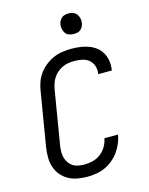

<svg xmlns="http://www.w3.org/2000/svg" viewBox="-138 -1034 876 1128"><g transform="rotate(-15 300.0 -470.0)"><path d="M252 8Q221 8 191 2.5Q161 -3 136 -17Q111 -31 92.5 -53.5Q74 -76 65 -104Q56 -132 56 -163Q56 -194 61 -225L115 -550Q119 -577 128.5 -603.5Q138 -630 155 -653Q172 -676 195.5 -694.5Q219 -713 245 -724Q271 -735 298.5 -739Q326 -743 353 -743Q380 -743 406.5 -739.5Q433 -736 457.5 -727Q482 -718 502 -702.5Q522 -687 534.5 -665Q547 -643 551 -616.5Q555 -590 551 -563L550 -558H467L468 -561Q472 -585 464.5 -607.5Q457 -630 440 -644.5Q423 -659 399.5 -664Q376 -669 352 -669Q334 -669 316 -666.5Q298 -664 280.5 -656Q263 -648 248 -635.5Q233 -623 222.5 -607Q212 -591 206 -573.5Q200 -556 197 -538L143 -213Q140 -194 139.5 -175Q139 -156 143.5 -139Q148 -122 158 -107Q168 -92 182.5 -82.5Q197 -73 215.5 -69.5Q234 -66 252 -66Q278 -66 304 -72.5Q330 -79 351.5 -95.5Q373 -112 387 -136Q401 -160 405 -185H488Q484 -159 473 -133Q462 -107 445.5 -84Q429 -61 406.5 -42.5Q384 -24 358.5 -12.5Q333 -1 305.5 3.5Q278 8 252 8ZM390 -823Q375 -823 361.5 -828Q348 -833 340 -844.5Q332 -856 329.5 -870.5Q327 -885 329 -900Q331 -910 336.5 -920Q342 -930 350.5 -936.5Q359 -943 369.5 -945.5Q380 -948 391 -948Q406 -948 419.5 -942.5Q433 -937 441 -925.5Q449 -914 452 -899.5Q455 -885 452 -870Q450 -860 444.5 -850Q439 -840 430.5 -833.5Q422 -827 411.5 -825Q401 -823 390 -823Z"/></g></svg>

Font: Iosevka Custom Oblique
Style: Regular
Weight: 400
Italic angle: -9°
Designer: Belleve Invis
Foundry: Belleve Invis
Version: Version 27.0.1